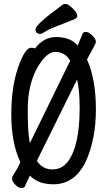

<svg xmlns="http://www.w3.org/2000/svg" viewBox="-20 -906 540 969"><path d="M106 33Q104 43 88.5 43Q73 43 57 26Q41 9 41 -2.5Q41 -14 45 -19Q67 -53 83 -87Q37 -185 37 -326Q37 -467 71.5 -566Q106 -665 137 -665Q153 -665 156 -661Q201 -719 262 -719Q337 -719 372 -676Q383 -701 396 -734Q401 -745 412.5 -745Q424 -745 435 -736Q464 -714 464 -693Q464 -687 419 -606Q464 -506 464 -354.5Q464 -203 413 -91Q357 24 250 24Q172 24 131 -20ZM323 -91Q382 -170 382 -360Q382 -451 369 -505L166 -94Q195 -51 244 -51Q293 -51 323 -91ZM131 -184 334 -599Q309 -644 258 -644Q216 -644 171 -569Q120 -481 120 -354Q120 -227 131 -184ZM183 -735Q159 -735 159 -758.5Q159 -782 297 -883Q301 -886 311 -886Q321 -886 334 -875Q370 -846 370 -826Q370 -817 360 -811Q315 -792 272 -776Q229 -760 210 -747.5Q191 -735 183 -735Z"/></svg>

Font: LXGW WenKai Mono Medium
Style: Regular
Weight: 500
Monospace: yes
Designer: LXGW / Fontworks Inc.
Foundry: LXGW / Fontworks Inc.
Version: Version 1.520; June 14, 2025